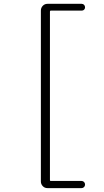

<svg xmlns="http://www.w3.org/2000/svg" viewBox="-20 -803 540 993"><path d="M225.6 169.9Q210.9 169.9 201.2 159.7Q191.4 149.4 191.4 135.7V-748Q191.4 -762.7 201.2 -772.9Q210.9 -783.2 225.6 -783.2H402.3Q410.2 -783.2 415 -777.8Q419.9 -772.5 419.9 -765.1Q419.9 -757.8 415 -752.9Q410.2 -748 402.3 -748H242.2Q238.3 -748 238.3 -743.2V128.9Q238.3 132.8 242.2 132.8H401.4Q409.2 132.8 414.6 138.2Q419.9 143.6 419.9 151.4Q419.9 159.2 414.6 164.6Q409.2 169.9 401.4 169.9Z"/></svg>

Font: Gen Jyuu Gothic L Monospace Light
Style: Regular
Weight: 300
Designer: [Source Han Sans]
Ryoko NISHIZUKA  (kana & ideographs); Paul D. Hunt (Latin, Greek & Cyrillic); Wenlong ZHANG  (bopomofo
Version: Version 1.002.20150607